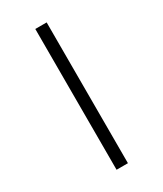

<svg xmlns="http://www.w3.org/2000/svg" viewBox="-235 -911 971 1141"><g transform="rotate(-30 250.0 -340.0)"><path d="M211 143V-823H289V143Z"/></g></svg>

Font: Iosevka Algr
Style: Regular
Weight: 400
Monospace: yes
Designer: Belleve Invis
Foundry: Belleve Invis
Version: Version 26.0.2; ttfautohint (v1.8.3)